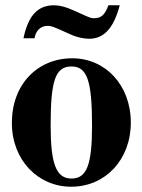

<svg xmlns="http://www.w3.org/2000/svg" viewBox="-20 -694 540 728"><path d="M329 -218C329 -69 309 -17 251 -17C193 -17 172 -73 172 -218C172 -389 190 -442 251 -442C310 -442 329 -389 329 -218ZM476 -229C476 -371 380 -473 254 -473C122 -473 25 -374 25 -228C25 -86 125 14 250 14C379 14 476 -88 476 -229ZM391 -674C378 -638 364 -625 337 -625C326 -625 323 -626 298 -637L258 -655C229 -668 206 -674 185 -674C123 -674 87 -635 69 -549H111C115 -577 134 -596 160 -596C173 -596 180 -594 224 -574L253 -561C272 -553 297 -547 318 -547C374 -547 411 -587 434 -674Z"/></svg>

Font: XITS Math
Style: Bold
Weight: 700
Designer: MicroPress Inc., with final additions and corrections provided by Coen Hoffman, Elsevier (retired)
Version: Version 1.302